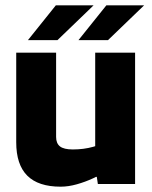

<svg xmlns="http://www.w3.org/2000/svg" viewBox="-20 -692 571 722"><path d="M41 -157V-494H191V-177Q191 -153 205.5 -141.5Q220 -130 254 -130Q295 -130 330.5 -140Q366 -150 376 -156V-46Q359 -35 330 -21.5Q301 -8 269 1Q237 10 208 10Q124 10 82.5 -31.5Q41 -73 41 -157ZM488 -494V0H348L344 -27H338V-494ZM332 -672 196 -541H85L190 -672ZM522 -672 386 -541H275L380 -672Z"/></svg>

Font: Blinker
Style: Regular
Weight: 400
Designer: Juergen Huber
Foundry: supertype
Version: 1.017